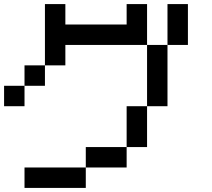

<svg xmlns="http://www.w3.org/2000/svg" viewBox="-20 -920 1040 940"><path d="M0 -400V-500H100V-400ZM900 -700H800V-900H900ZM200 -500H100V-600H200ZM200 -600V-900H300V-800H600V-900H700V-700H300V-600ZM400 -100V-200H600V-100ZM400 0H100V-100H400ZM600 -200V-400H700V-200ZM800 -400H700V-700H800Z"/></svg>

Font: GalmuriMono9 Regular
Style: Regular
Weight: 400
Designer: Lee Minseo (quiple)
Version: Version 2.399;hotconv 1.1.1;makeotfexe 2.6.0 DEVELOPMENT